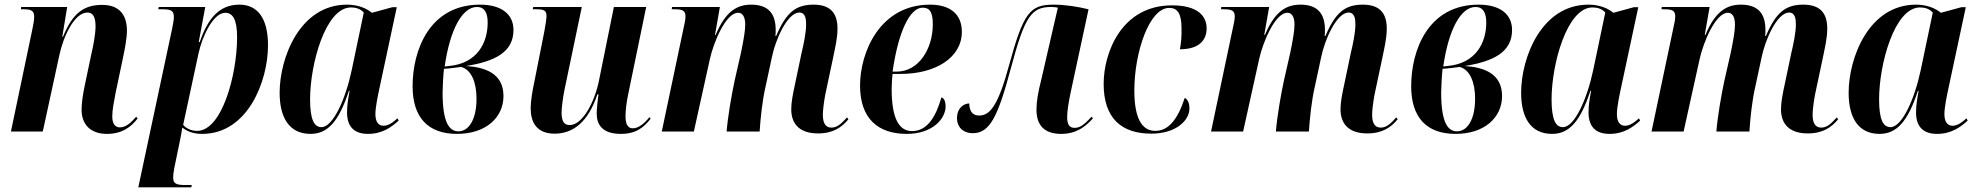

<svg xmlns="http://www.w3.org/2000/svg" viewBox="-20 -566 8507 826"><path d="M440 10C505 10 543 -19 572 -56L566 -64C548 -44 525 -18 496 -18C475 -18 463 -34 463 -65C463 -94 470 -127 477 -165L509 -317C517 -355 526 -400 526 -435C526 -495 499 -545 420 -545C342 -545 293 -511 251 -408H248L269 -536H71L70 -526H85C120 -526 127 -515 127 -493C127 -481 124 -462 120 -444L27 0H164L235 -327C252 -409 300 -512 356 -512C387 -512 391 -479 391 -452C391 -417 380 -363 374 -338L346 -205C336 -158 331 -122 331 -94C331 -30 370 10 440 10Z M721 -445 575 240H803L805 230H778C740 230 725 225 725 198C725 188 726 176 730 156L755 35C759 14 762 1 764 -17C786 -1 810 10 850 10C1046 10 1133 -217 1133 -371C1133 -493 1084 -546 1010 -546C920 -546 873 -482 839 -385H835L863 -536H663L661 -526H682C720 -526 728 -517 728 -491C728 -482 725 -465 721 -445ZM828 -3C801 -3 779 -15 768 -29L834 -336C851 -414 899 -511 949 -511C982 -511 1000 -481 1000 -406C1000 -245 935 -3 828 -3Z M1316 10C1391 10 1438 -45 1481 -175H1484C1478 -142 1473 -115 1473 -82C1473 -19 1506 10 1563 10C1627 10 1666 -21 1695 -47L1690 -57C1670 -39 1651 -25 1630 -25C1608 -25 1595 -42 1595 -75C1595 -106 1607 -161 1613 -189L1687 -535H1668L1580 -511C1558 -529 1522 -546 1473 -546C1269 -546 1183 -316 1183 -167C1183 -59 1225 10 1316 10ZM1363 -19C1332 -19 1314 -50 1314 -139C1314 -289 1380 -534 1490 -534C1511 -534 1531 -528 1545 -512L1493 -264C1467 -141 1413 -19 1363 -19Z M1946 10C2071 10 2146 -61 2146 -153C2146 -252 2064 -277 1985 -282C2110 -302 2189 -342 2189 -437C2189 -506 2136 -546 2045 -546C1827 -546 1755 -349 1755 -195C1755 -60 1822 10 1946 10ZM1911 -282 1893 -280C1916 -440 1969 -536 2032 -536C2065 -536 2078 -510 2078 -469C2078 -383 2034 -293 1911 -282ZM1952 -1C1913 -1 1884 -38 1884 -168C1884 -185 1887 -246 1890 -270C1913 -271 1947 -276 1964 -278C2008 -266 2030 -212 2030 -141C2030 -54 1998 -1 1952 -1Z M2651 10C2718 10 2750 -19 2779 -55L2774 -62C2753 -36 2728 -14 2702 -14C2681 -14 2671 -32 2671 -66C2671 -89 2675 -125 2682 -158L2760 -536H2621L2558 -225C2540 -130 2487 -28 2431 -28C2407 -28 2396 -44 2396 -81C2396 -104 2402 -149 2410 -187L2483 -536H2274L2272 -526H2290C2324 -526 2331 -518 2331 -497C2331 -485 2328 -464 2322 -432L2279 -215C2271 -179 2263 -132 2263 -100C2263 -41 2288 9 2366 9C2445 9 2510 -40 2550 -160H2555C2552 -144 2547 -96 2547 -78C2547 -32 2569 10 2651 10Z M3499 8C3565 8 3602 -19 3630 -53L3624 -61C3605 -41 3586 -17 3557 -17C3532 -17 3520 -36 3520 -72C3520 -92 3524 -123 3530 -157L3565 -322C3572 -358 3583 -400 3583 -443C3583 -516 3546 -546 3480 -546C3403 -546 3362 -512 3319 -411H3316C3317 -419 3317 -429 3317 -438C3317 -503 3289 -546 3212 -546C3155 -546 3103 -522 3059 -416H3056L3077 -536H2871L2870 -526H2884C2918 -526 2929 -519 2929 -495C2929 -482 2925 -463 2921 -446L2827 0H2965L3034 -312C3050 -385 3103 -511 3155 -511C3181 -511 3186 -482 3186 -460C3186 -433 3179 -394 3168 -340L3140 -217C3127 -156 3111 -64 3106 0H3248C3252 -61 3260 -135 3273 -191L3301 -321C3315 -391 3366 -512 3419 -512C3446 -512 3448 -482 3448 -460C3448 -425 3436 -369 3429 -341L3400 -203C3391 -161 3384 -127 3384 -96C3384 -29 3424 8 3499 8Z M3881 10C3993 10 4048 -56 4048 -108C4048 -133 4040 -144 4030 -147C4006 -62 3968 -2 3904 -2C3849 -2 3816 -53 3816 -184C3816 -198 3818 -236 3820 -248H3855C4006 -248 4118 -319 4118 -429C4118 -504 4069 -546 3981 -546C3764 -546 3680 -339 3680 -198C3680 -56 3757 10 3881 10ZM3838 -258H3820C3844 -426 3893 -533 3949 -533C3980 -533 3993 -514 3993 -461C3993 -357 3933 -258 3838 -258Z M4545 10C4610 10 4649 -20 4682 -57L4676 -64C4642 -27 4625 -16 4603 -16C4581 -16 4571 -30 4571 -62C4571 -90 4578 -130 4586 -168L4663 -526C4618 -537 4564 -546 4513 -546C4411 -546 4383 -512 4321 -285C4275 -115 4240 -69 4193 -69C4158 -69 4150 -96 4150 -121C4129 -121 4097 -104 4097 -57C4097 -20 4123 7 4165 7C4238 7 4273 -63 4329 -273C4389 -497 4417 -536 4503 -536C4514 -536 4521 -535 4531 -533L4460 -225C4446 -169 4439 -131 4439 -94C4439 -27 4473 10 4545 10Z M4933 9C5038 9 5097 -47 5097 -99C5097 -126 5088 -139 5077 -145C5045 -48 5005 -3 4950 -3C4893 -3 4860 -56 4860 -177C4860 -340 4924 -532 5010 -532C5044 -532 5063 -510 5063 -445C5064 -409 5061 -379 5056 -354C5144 -354 5171 -398 5171 -444C5171 -497 5133 -543 5022 -543C4806 -543 4728 -341 4728 -205C4728 -57 4805 9 4933 9Z M5862 8C5928 8 5965 -19 5993 -53L5987 -61C5968 -41 5949 -17 5920 -17C5895 -17 5883 -36 5883 -72C5883 -92 5887 -123 5893 -157L5928 -322C5935 -358 5946 -400 5946 -443C5946 -516 5909 -546 5843 -546C5766 -546 5725 -512 5682 -411H5679C5680 -419 5680 -429 5680 -438C5680 -503 5652 -546 5575 -546C5518 -546 5466 -522 5422 -416H5419L5440 -536H5234L5233 -526H5247C5281 -526 5292 -519 5292 -495C5292 -482 5288 -463 5284 -446L5190 0H5328L5397 -312C5413 -385 5466 -511 5518 -511C5544 -511 5549 -482 5549 -460C5549 -433 5542 -394 5531 -340L5503 -217C5490 -156 5474 -64 5469 0H5611C5615 -61 5623 -135 5636 -191L5664 -321C5678 -391 5729 -512 5782 -512C5809 -512 5811 -482 5811 -460C5811 -425 5799 -369 5792 -341L5763 -203C5754 -161 5747 -127 5747 -96C5747 -29 5787 8 5862 8Z M6242 10C6367 10 6442 -61 6442 -153C6442 -252 6360 -277 6281 -282C6406 -302 6485 -342 6485 -437C6485 -506 6432 -546 6341 -546C6123 -546 6051 -349 6051 -195C6051 -60 6118 10 6242 10ZM6207 -282 6189 -280C6212 -440 6265 -536 6328 -536C6361 -536 6374 -510 6374 -469C6374 -383 6330 -293 6207 -282ZM6248 -1C6209 -1 6180 -38 6180 -168C6180 -185 6183 -246 6186 -270C6209 -271 6243 -276 6260 -278C6304 -266 6326 -212 6326 -141C6326 -54 6294 -1 6248 -1Z M6657 10C6732 10 6779 -45 6822 -175H6825C6819 -142 6814 -115 6814 -82C6814 -19 6847 10 6904 10C6968 10 7007 -21 7036 -47L7031 -57C7011 -39 6992 -25 6971 -25C6949 -25 6936 -42 6936 -75C6936 -106 6948 -161 6954 -189L7028 -535H7009L6921 -511C6899 -529 6863 -546 6814 -546C6610 -546 6524 -316 6524 -167C6524 -59 6566 10 6657 10ZM6704 -19C6673 -19 6655 -50 6655 -139C6655 -289 6721 -534 6831 -534C6852 -534 6872 -528 6886 -512L6834 -264C6808 -141 6754 -19 6704 -19Z M7757 8C7823 8 7860 -19 7888 -53L7882 -61C7863 -41 7844 -17 7815 -17C7790 -17 7778 -36 7778 -72C7778 -92 7782 -123 7788 -157L7823 -322C7830 -358 7841 -400 7841 -443C7841 -516 7804 -546 7738 -546C7661 -546 7620 -512 7577 -411H7574C7575 -419 7575 -429 7575 -438C7575 -503 7547 -546 7470 -546C7413 -546 7361 -522 7317 -416H7314L7335 -536H7129L7128 -526H7142C7176 -526 7187 -519 7187 -495C7187 -482 7183 -463 7179 -446L7085 0H7223L7292 -312C7308 -385 7361 -511 7413 -511C7439 -511 7444 -482 7444 -460C7444 -433 7437 -394 7426 -340L7398 -217C7385 -156 7369 -64 7364 0H7506C7510 -61 7518 -135 7531 -191L7559 -321C7573 -391 7624 -512 7677 -512C7704 -512 7706 -482 7706 -460C7706 -425 7694 -369 7687 -341L7658 -203C7649 -161 7642 -127 7642 -96C7642 -29 7682 8 7757 8Z M8066 10C8141 10 8188 -45 8231 -175H8234C8228 -142 8223 -115 8223 -82C8223 -19 8256 10 8313 10C8377 10 8416 -21 8445 -47L8440 -57C8420 -39 8401 -25 8380 -25C8358 -25 8345 -42 8345 -75C8345 -106 8357 -161 8363 -189L8437 -535H8418L8330 -511C8308 -529 8272 -546 8223 -546C8019 -546 7933 -316 7933 -167C7933 -59 7975 10 8066 10ZM8113 -19C8082 -19 8064 -50 8064 -139C8064 -289 8130 -534 8240 -534C8261 -534 8281 -528 8295 -512L8243 -264C8217 -141 8163 -19 8113 -19Z"/></svg>

Font: Noto Serif Display Condensed
Style: Bold Italic
Weight: 700
Width: 3
Italic angle: -12°
Designer: Monotype Design Team
Foundry: Monotype Imaging Inc.
Version: Version 2.009